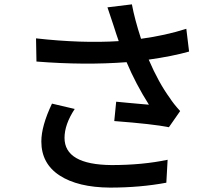

<svg xmlns="http://www.w3.org/2000/svg" viewBox="-20 -811 1017 882"><path d="M502 -692.4Q499 -700.2 489.3 -730.5Q479.5 -760.7 473.6 -777.3L585.9 -791Q598.6 -722.7 627.9 -632.8Q741.2 -648.4 835.9 -678.7L848.6 -574.2Q773.4 -552.7 663.1 -537.1Q709 -430.7 759.8 -361.3Q776.4 -335 807.6 -300.8L755.9 -226.6Q684.6 -241.2 504.9 -254.9L513.7 -343.8Q536.1 -341.8 564.9 -338.9Q593.8 -335.9 624.5 -333.5Q655.3 -331.1 664.1 -330.1Q603.5 -425.8 561.5 -525.4Q369.1 -510.7 147.5 -528.3L145.5 -634.8Q354.5 -611.3 525.4 -622.1Q514.6 -652.3 502 -692.4ZM169.9 -161.1Q169.9 -232.4 218.8 -335L323.2 -310.5Q276.4 -239.3 276.4 -177.7Q276.4 -54.7 492.2 -52.7Q634.8 -52.7 750 -77.1L744.1 28.3Q624 50.8 485.4 50.8Q337.9 49.8 253.9 -4.9Q169.9 -59.6 169.9 -161.1Z"/></svg>

Font: Min Sans SemiBold
Style: Regular
Weight: 600
Designer: Jinseong-Kim, NotoSansCJK, Nunito
Foundry: Jinseong-Kim
Version: Version 1.400;Glyphs 3.1.2 (3151)